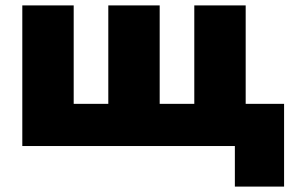

<svg xmlns="http://www.w3.org/2000/svg" viewBox="-20 -540 1081 710"><path d="M848.5 150V0H808.5V-156H1030.5V150ZM62.5 0V-520H252.5V-156H380.5V-520H570.5V-156H698.5V-520H888.5V0Z"/></svg>

Font: Geologica Black
Style: Regular
Weight: 900
Designer: Sindre Bremnes, Frode Helland
Foundry: Monokrom Skriftforlag AS
Version: Version 1.010;gftools[0.9.28]